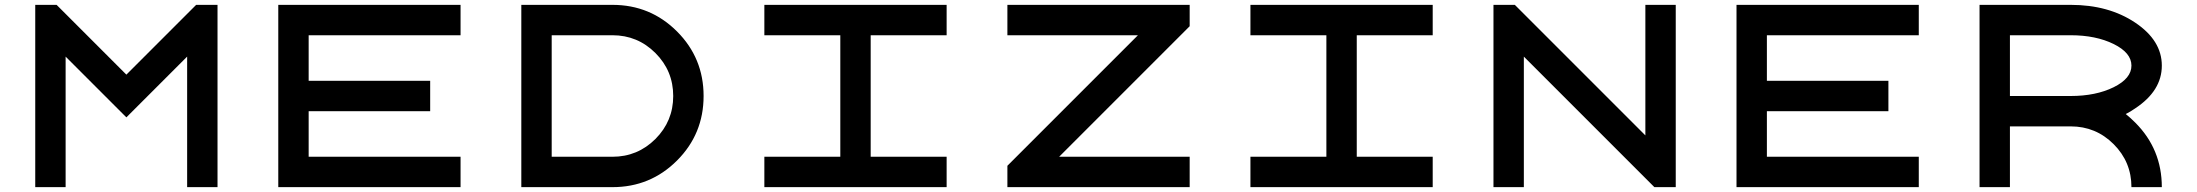

<svg xmlns="http://www.w3.org/2000/svg" viewBox="-20 -770 9040 790"><path d="M250 -537.1V0H125V-750H212.9L500 -462.9L787.1 -750H875V0H750V-537.1L500 -287.1Z M1250 -125H1875V0H1125V-750H1875V-625H1250V-437.5H1750V-312.5H1250Z M2500 -750Q2656.2 -750 2765.6 -640.6Q2875 -531.2 2875 -375Q2875 -218.8 2765.6 -109.4Q2656.2 0 2500 0H2125V-750ZM2500 -125Q2603.5 -125 2676.8 -198.2Q2750 -271.5 2750 -375Q2750 -478.5 2676.8 -551.8Q2603.5 -625 2500 -625H2250V-125Z M3125 0V-125H3437.5V-625H3125V-750H3875V-625H3562.5V-125H3875V0Z M4337.9 -125H4875V0H4125V-87.9L4662.1 -625H4125V-750H4875V-662.1Z M5125 0V-125H5437.5V-625H5125V-750H5875V-625H5562.5V-125H5875V0Z M6250 -537.1V0H6125V-750H6212.9L6750 -212.9V-750H6875V0H6787.1Z M7250 -125H7875V0H7125V-750H7875V-625H7250V-437.5H7750V-312.5H7250Z M8125 -750H8500Q8656.2 -750 8765.6 -676.8Q8875 -603.5 8875 -500Q8875 -396.5 8765.6 -324.2Q8746.1 -310.5 8726.6 -300.8Q8746.1 -285.2 8765.6 -265.6Q8875 -156.2 8875 0H8750Q8750 -103.5 8676.8 -176.8Q8603.5 -250 8500 -250H8250V0H8125ZM8250 -625V-375H8500Q8603.5 -375 8676.8 -411.1Q8750 -447.3 8750 -500Q8750 -552.7 8676.8 -588.9Q8603.5 -625 8500 -625Z"/></svg>

Font: Xanmono
Style: Regular
Weight: 400
Designer: GGBotNet
Foundry: GGBotNet
Version: 1.00